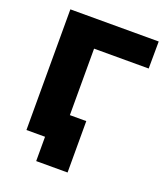

<svg xmlns="http://www.w3.org/2000/svg" viewBox="-151 -803 905 1047"><g transform="rotate(20 301.0 -279.5)"><path d="M75.2 0V-700.2H587.9L586.9 -543H270V-157.2H365.2V141.1H183.1V0Z"/></g></svg>

Font: Montserrat ExtraBold
Style: Regular
Weight: 800
Designer: Julieta Ulanovsky
Foundry: Julieta Ulanovsky
Version: Version 9.000